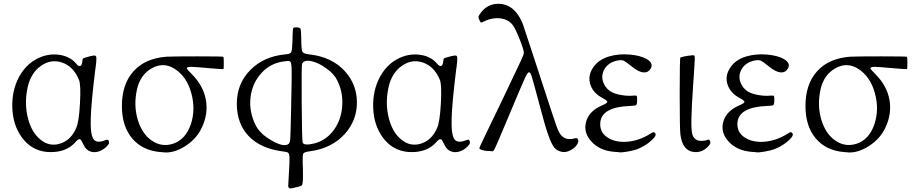

<svg xmlns="http://www.w3.org/2000/svg" viewBox="-20 -808 4939 1036"><path d="M528.3 2.9Q542 -3.9 555.2 -17.1Q568.4 -30.3 568.4 -37.1Q568.4 -60.5 548.8 -51.8Q502.9 -33.2 485.4 -55.7Q466.8 -81.1 469.7 -168.9Q471.7 -250 494.1 -432.6Q495.1 -436.5 496.1 -445.3Q501 -483.4 500 -493.2Q500 -506.8 493.2 -507.8Q487.3 -509.8 466.8 -504.9Q461.9 -503.9 460 -502.9Q459 -502.9 457 -502Q434.6 -496.1 430.2 -493.7Q425.8 -491.2 424.8 -482.4V-480.5Q419.9 -430.7 389.6 -465.8Q361.3 -500 311 -510.3Q260.7 -520.5 210 -503.9Q127.9 -475.6 83 -393.6Q43 -318.4 46.4 -226.1Q49.8 -133.8 96.7 -68.4Q147.5 2.9 231.4 11.7Q254.9 13.7 277.3 11.7Q346.7 4.9 386.7 -41Q403.3 -60.5 412.1 -56.6Q418 -54.7 430.7 -27.3Q443.4 2 470.2 10.3Q497.1 18.6 528.3 2.9ZM197.3 -55.7Q150.4 -93.8 130.9 -169.9Q110.4 -249 128.9 -335.9Q146.5 -416 203.1 -454.1Q255.9 -490.2 314.5 -470.7Q376 -450.2 406.2 -377Q417 -351.6 411.6 -251.5Q406.2 -151.4 391.6 -118.2Q363.3 -51.8 304.7 -33.2Q246.1 -14.6 197.3 -55.7Z M1068.4 -118.2Q1104.5 -193.4 1090.8 -269.5Q1077.1 -345.7 1015.6 -407.2Q990.2 -432.6 988.3 -438.5Q986.3 -447.3 1011.7 -447.3Q1030.3 -447.3 1105.5 -440.4Q1184.6 -433.6 1186 -435.1Q1187.5 -436.5 1187.5 -467.8Q1187.5 -499 1185.5 -501.5Q1183.6 -503.9 1044.9 -503.9Q908.2 -503.9 877.9 -502Q763.7 -493.2 700.7 -423.8Q637.7 -354.5 637.7 -236.3Q637.7 -127 693.4 -61Q749 4.9 847.7 12.7Q857.4 12.7 859.4 13.7Q916 20.5 978 -18.6Q1040 -57.6 1068.4 -118.2ZM796.9 -50.8Q746.1 -86.9 723.6 -161.1Q700.2 -238.3 718.8 -324.2Q736.3 -404.3 798.8 -439.5Q861.3 -474.6 920.9 -437.5Q988.3 -395.5 1012.7 -303.7Q1036.1 -216.8 1009.8 -137.7Q981.4 -54.7 913.1 -32.2Q850.6 -12.7 796.9 -50.8Z M1583 201.2Q1585 201.2 1588.9 200.2Q1604.5 196.3 1608.4 192.4Q1613.3 186.5 1614.3 166Q1615.2 151.4 1614.3 96.7Q1613.3 83 1613.3 76.2Q1613.3 74.2 1613.3 71.3Q1612.3 28.3 1616.7 20.5Q1621.1 12.7 1648.4 8.8H1650.4Q1772.5 -7.8 1842.8 -87.9Q1906.2 -160.2 1905.8 -256.3Q1905.3 -352.5 1841.8 -422.9Q1771.5 -501 1648.4 -514.6H1646.5Q1617.2 -518.6 1611.8 -528.3Q1606.4 -538.1 1605.5 -593.8Q1605.5 -596.7 1605.5 -598.6Q1604.5 -644.5 1602.1 -651.9Q1599.6 -659.2 1583 -660.2Q1580.1 -660.2 1576.2 -660.2Q1564.5 -661.1 1562 -655.3Q1559.6 -649.4 1558.6 -614.3Q1558.6 -602.5 1558.6 -595.7Q1556.6 -538.1 1551.8 -527.3Q1546.9 -516.6 1519.5 -514.6Q1403.3 -503.9 1330.6 -430.2Q1257.8 -356.4 1257.8 -248.5Q1257.8 -140.6 1321.8 -73.7Q1385.7 -6.8 1503.9 8.8Q1505.9 8.8 1510.7 9.8Q1530.3 11.7 1535.2 16.6Q1542 23.4 1542 45.9Q1543 61.5 1539.1 122.1Q1538.1 134.8 1538.1 141.6Q1535.2 184.6 1535.2 193.4Q1535.2 202.1 1538.6 205.6Q1542 209 1549.3 208.5Q1556.6 208 1583 201.2ZM1361.3 -128.9Q1322.3 -204.1 1332 -284.2Q1341.8 -361.3 1391.6 -415Q1443.4 -470.7 1519.5 -477.5Q1522.5 -477.5 1527.3 -478.5Q1543 -480.5 1547.9 -473.6Q1553.7 -463.9 1553.7 -422.9Q1554.7 -392.6 1551.8 -281.2Q1550.8 -243.2 1550.8 -221.7Q1547.9 -85.9 1546.4 -62.5Q1544.9 -39.1 1538.1 -32.2Q1514.6 -11.7 1450.2 -47.4Q1385.7 -83 1361.3 -128.9ZM1613.3 -38.1Q1609.4 -45.9 1607.9 -252Q1606.4 -458 1610.4 -464.8Q1621.1 -486.3 1662.1 -477.5Q1700.2 -468.8 1740.2 -439.5Q1783.2 -409.2 1799.8 -374Q1833 -306.6 1826.2 -231.4Q1820.3 -160.2 1781.2 -106.4Q1740.2 -50.8 1676.8 -34.2Q1622.1 -20.5 1613.3 -38.1Z M2475.6 2.9Q2489.3 -3.9 2502.4 -17.1Q2515.6 -30.3 2515.6 -37.1Q2515.6 -60.5 2496.1 -51.8Q2450.2 -33.2 2432.6 -55.7Q2414.1 -81.1 2417 -168.9Q2418.9 -250 2441.4 -432.6Q2442.4 -436.5 2443.4 -445.3Q2448.2 -483.4 2447.3 -493.2Q2447.3 -506.8 2440.4 -507.8Q2434.6 -509.8 2414.1 -504.9Q2409.2 -503.9 2407.2 -502.9Q2406.2 -502.9 2404.3 -502Q2381.8 -496.1 2377.4 -493.7Q2373 -491.2 2372.1 -482.4V-480.5Q2367.2 -430.7 2336.9 -465.8Q2308.6 -500 2258.3 -510.3Q2208 -520.5 2157.2 -503.9Q2075.2 -475.6 2030.3 -393.6Q1990.2 -318.4 1993.7 -226.1Q1997.1 -133.8 2043.9 -68.4Q2094.7 2.9 2178.7 11.7Q2202.1 13.7 2224.6 11.7Q2293.9 4.9 2334 -41Q2350.6 -60.5 2359.4 -56.6Q2365.2 -54.7 2377.9 -27.3Q2390.6 2 2417.5 10.3Q2444.3 18.6 2475.6 2.9ZM2144.5 -55.7Q2097.7 -93.8 2078.1 -169.9Q2057.6 -249 2076.2 -335.9Q2093.8 -416 2150.4 -454.1Q2203.1 -490.2 2261.7 -470.7Q2323.2 -450.2 2353.5 -377Q2364.3 -351.6 2358.9 -251.5Q2353.5 -151.4 2338.9 -118.2Q2310.5 -51.8 2252 -33.2Q2193.4 -14.6 2144.5 -55.7Z M3059.6 2Q3083 -9.8 3093.8 -28.3Q3106.4 -47.9 3095.7 -60.5Q3092.8 -64.5 3081.1 -61.5Q3037.1 -48.8 3010.7 -75.2Q2997.1 -88.9 2983.9 -124.5Q2970.7 -160.2 2906.2 -358.4Q2897.5 -385.7 2892.6 -400.4Q2886.7 -417 2877 -448.2Q2816.4 -634.8 2804.2 -669.4Q2792 -704.1 2776.4 -725.6L2775.4 -727.5Q2734.4 -787.1 2669.9 -787.6Q2605.5 -788.1 2567.4 -729.5Q2561.5 -719.7 2561.5 -715.8Q2561.5 -711.9 2567.4 -698.2Q2572.3 -687.5 2575.7 -686.5Q2579.1 -685.5 2588.9 -691.4Q2634.8 -713.9 2678.2 -709Q2721.7 -704.1 2746.1 -673.8Q2759.8 -656.2 2783.2 -598.1Q2806.6 -540 2806.6 -522.5Q2806.6 -514.6 2791 -481Q2775.4 -447.3 2684.6 -256.8Q2566.4 -13.7 2566.4 -8.8Q2566.4 -2 2585.9 2.9Q2605.5 7.8 2635.7 7.8Q2636.7 7.8 2637.7 8.8Q2642.6 9.8 2652.8 -12.2Q2663.1 -34.2 2719.7 -168.9Q2732.4 -200.2 2740.2 -217.8Q2798.8 -357.4 2813 -387.7Q2827.1 -418 2834 -418Q2841.8 -418 2848.6 -397Q2855.5 -376 2887.7 -254.9Q2918.9 -135.7 2935.5 -87.9Q2954.1 -32.2 2971.7 -10.7Q2986.3 6.8 3013.7 11.7Q3035.2 15.6 3059.6 2Z M3418 -2.9Q3460.9 -19.5 3493.7 -48.8Q3526.4 -78.1 3514.6 -89.8Q3509.8 -95.7 3505.9 -95.2Q3502 -94.7 3488.3 -85.9Q3427.7 -47.9 3361.3 -43Q3298.8 -39.1 3257.8 -66.4Q3215.8 -93.8 3218.8 -144.5Q3224.6 -230.5 3378.9 -236.3Q3407.2 -237.3 3412.1 -240.7Q3417 -244.1 3418 -263.7Q3418 -264.6 3418 -267.6Q3418 -287.1 3416 -290Q3414.1 -293 3400.4 -292Q3397.5 -292 3396.5 -292Q3360.4 -288.1 3314.5 -298.8Q3259.8 -311.5 3239.3 -354.5Q3219.7 -394.5 3240.2 -432.6Q3262.7 -473.6 3317.4 -482.4Q3335 -485.4 3346.2 -480Q3357.4 -474.6 3387.7 -450.2Q3423.8 -419.9 3451.7 -417.5Q3479.5 -415 3492.7 -441.4Q3505.9 -467.8 3469.7 -489.3Q3435.5 -508.8 3377 -513.7Q3316.4 -518.6 3264.6 -502.9Q3205.1 -484.4 3177.7 -439.5Q3151.4 -397.5 3165 -353.5Q3179.7 -305.7 3232.4 -278.3Q3257.8 -264.6 3256.8 -257.8Q3255.9 -251 3228.5 -239.3Q3156.2 -208 3141.6 -147.5Q3127.9 -91.8 3170.9 -44.9Q3215.8 5.9 3298.8 11.7Q3304.7 12.7 3314.5 12.7L3321.3 13.7Q3333 15.6 3366.7 9.8Q3400.4 3.9 3418 -2.9Z M3802.7 -19.5Q3811.5 -29.3 3813 -35.2Q3814.5 -41 3810.5 -48.8Q3807.6 -53.7 3804.7 -54.7Q3800.8 -54.7 3791.5 -51.3Q3782.2 -47.9 3765.6 -47.9Q3748 -47.9 3741.2 -51.8Q3721.7 -61.5 3715.8 -83Q3709 -107.4 3710.9 -172.9Q3711.9 -229.5 3721.7 -374Q3721.7 -377 3722.7 -383.8Q3728.5 -473.6 3729 -489.3Q3729.5 -504.9 3726.1 -508.3Q3722.7 -511.7 3693.8 -507.3Q3665 -502.9 3651.4 -498Q3647.5 -497.1 3647.5 -304.2Q3647.5 -111.3 3651.4 -82Q3662.1 2.9 3720.7 11.7Q3767.6 18.6 3802.7 -19.5Z M4158.2 -2.9Q4201.2 -19.5 4233.9 -48.8Q4266.6 -78.1 4254.9 -89.8Q4250 -95.7 4246.1 -95.2Q4242.2 -94.7 4228.5 -85.9Q4168 -47.9 4101.6 -43Q4039.1 -39.1 3998 -66.4Q3956.1 -93.8 3959 -144.5Q3964.8 -230.5 4119.1 -236.3Q4147.5 -237.3 4152.3 -240.7Q4157.2 -244.1 4158.2 -263.7Q4158.2 -264.6 4158.2 -267.6Q4158.2 -287.1 4156.2 -290Q4154.3 -293 4140.6 -292Q4137.7 -292 4136.7 -292Q4100.6 -288.1 4054.7 -298.8Q4000 -311.5 3979.5 -354.5Q3960 -394.5 3980.5 -432.6Q4002.9 -473.6 4057.6 -482.4Q4075.2 -485.4 4086.4 -480Q4097.7 -474.6 4127.9 -450.2Q4164.1 -419.9 4191.9 -417.5Q4219.7 -415 4232.9 -441.4Q4246.1 -467.8 4210 -489.3Q4175.8 -508.8 4117.2 -513.7Q4056.6 -518.6 4004.9 -502.9Q3945.3 -484.4 3918 -439.5Q3891.6 -397.5 3905.3 -353.5Q3919.9 -305.7 3972.7 -278.3Q3998 -264.6 3997.1 -257.8Q3996.1 -251 3968.8 -239.3Q3896.5 -208 3881.8 -147.5Q3868.2 -91.8 3911.1 -44.9Q3956.1 5.9 4039.1 11.7Q4044.9 12.7 4054.7 12.7L4061.5 13.7Q4073.2 15.6 4106.9 9.8Q4140.6 3.9 4158.2 -2.9Z M4756.8 -118.2Q4793 -193.4 4779.3 -269.5Q4765.6 -345.7 4704.1 -407.2Q4678.7 -432.6 4676.8 -438.5Q4674.8 -447.3 4700.2 -447.3Q4718.8 -447.3 4793.9 -440.4Q4873 -433.6 4874.5 -435.1Q4876 -436.5 4876 -467.8Q4876 -499 4874 -501.5Q4872.1 -503.9 4733.4 -503.9Q4596.7 -503.9 4566.4 -502Q4452.1 -493.2 4389.2 -423.8Q4326.2 -354.5 4326.2 -236.3Q4326.2 -127 4381.8 -61Q4437.5 4.9 4536.1 12.7Q4545.9 12.7 4547.9 13.7Q4604.5 20.5 4666.5 -18.6Q4728.5 -57.6 4756.8 -118.2ZM4485.4 -50.8Q4434.6 -86.9 4412.1 -161.1Q4388.7 -238.3 4407.2 -324.2Q4424.8 -404.3 4487.3 -439.5Q4549.8 -474.6 4609.4 -437.5Q4676.8 -395.5 4701.2 -303.7Q4724.6 -216.8 4698.2 -137.7Q4669.9 -54.7 4601.6 -32.2Q4539.1 -12.7 4485.4 -50.8Z"/></svg>

Font: Bpmf GenWan Min R
Style: R
Weight: 400
Foundry: But Ko
Version: Version 1.320